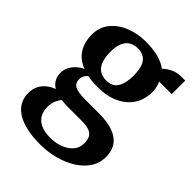

<svg xmlns="http://www.w3.org/2000/svg" viewBox="-234 -694 1088 1088"><g transform="rotate(45 310.5 -150.0)"><path d="M280 268.5Q219 268.5 171.8 258Q124.5 247.5 92.2 227.2Q60 207 43.2 177.5Q26.5 148 26.5 109.5Q26.5 77.5 39 52.5Q51.5 27.5 73.2 10Q95 -7.5 121.5 -16.5Q97.5 -30.5 86 -52.2Q74.5 -74 74.5 -102Q74.5 -124 84.8 -145Q95 -166 113.2 -183.5Q131.5 -201 155 -212Q98.5 -234.5 72.8 -278Q47 -321.5 47 -379Q47 -438 81 -480.2Q115 -522.5 171 -545Q227 -567.5 292 -567.5Q351 -567.5 394 -556Q437 -544.5 465.5 -522.5Q477 -536.5 506.8 -552.8Q536.5 -569 572.5 -569H606V-460.5H505Q510 -451.5 513.2 -440.2Q516.5 -429 518.5 -416.8Q520.5 -404.5 520.5 -391.5Q520.5 -331 491.2 -286.2Q462 -241.5 408 -216.5Q354 -191.5 278.5 -191.5Q256.5 -191.5 236.5 -193.5Q216.5 -195.5 199 -199Q188 -188.5 181.5 -176.5Q175 -164.5 175 -149.5Q175 -117 200 -104.5Q225 -92 285.5 -92H393Q460.5 -92 505.2 -75.5Q550 -59 572.5 -26.2Q595 6.5 595 55Q595 103.5 569.2 142.8Q543.5 182 498.8 210.2Q454 238.5 397.8 253.5Q341.5 268.5 280 268.5ZM295 201.5Q334.5 201.5 370.5 188.5Q406.5 175.5 429.8 150Q453 124.5 453 86.5Q453 59 443.8 41.5Q434.5 24 412.5 15.5Q390.5 7 350.5 7H238Q225 7 212.8 6Q200.5 5 189.5 3.5Q176.5 18 167.8 39Q159 60 159 88Q159 123 173.2 148.2Q187.5 173.5 217.5 187.5Q247.5 201.5 295 201.5ZM288 -252.5Q337.5 -252.5 358.5 -286.8Q379.5 -321 379.5 -381.5Q379.5 -425.5 369.5 -453.5Q359.5 -481.5 338.8 -495Q318 -508.5 287 -508.5Q256.5 -508.5 235 -495Q213.5 -481.5 202 -454.2Q190.5 -427 190.5 -385Q190.5 -344.5 200.5 -314.8Q210.5 -285 232 -268.8Q253.5 -252.5 288 -252.5Z"/></g></svg>

Font: Merriweather 24pt
Style: Bold
Weight: 700
Designer: Eben Sorkin
Foundry: Eben Sorkin
Version: Version 2.100